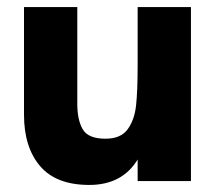

<svg xmlns="http://www.w3.org/2000/svg" viewBox="-20 -513 616 544"><path d="M48 -188V-493H199V-219Q199 -173 214.5 -146.5Q230 -120 279 -120Q322 -120 341.5 -146.5Q361 -173 365.5 -214Q370 -255 370 -330V-493H521V0H370V-61Q326 11 233 11Q139 11 93.5 -42.5Q48 -96 48 -188Z"/></svg>

Font: Hanken Grotesk Black
Style: Regular
Weight: 900
Designer: Alfredo Marco Pradil
Foundry: Hanken Design Co.
Version: Version 3.014